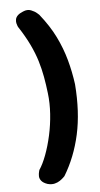

<svg xmlns="http://www.w3.org/2000/svg" viewBox="-52 -724 408 786"><g transform="rotate(-5 151.5 -330.5)"><path d="M112 27Q94 21 86.5 11.5Q79 2 79 -8Q79 -18 81 -25.5Q83 -33 83 -33Q98 -55 111.5 -91Q125 -127 134.5 -170Q144 -213 147 -258Q150 -303 145 -343Q141 -378 135 -411Q129 -444 119 -477Q109 -510 91.5 -546.5Q74 -583 47 -624Q47 -624 45 -628.5Q43 -633 41.5 -640Q40 -647 41.5 -655.5Q43 -664 50.5 -671.5Q58 -679 73 -685Q91 -693 106 -687Q121 -681 129.5 -673.5Q138 -666 138 -666Q178 -616 201.5 -568Q225 -520 238.5 -471Q252 -422 259 -370Q268 -255 248 -164Q228 -73 183 1Q183 1 177.5 6.5Q172 12 162.5 18.5Q153 25 140.5 28Q128 31 112 27Z"/></g></svg>

Font: Sour Gummy Medium
Style: Regular
Weight: 500
Designer: Stefie Justprince
Foundry: Eifetstype
Version: Version 1.000